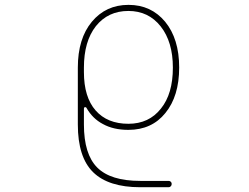

<svg xmlns="http://www.w3.org/2000/svg" viewBox="-20 -576 1040 801"><path d="M565.4 205.1Q432.6 205.1 368.7 142.6Q304.7 80.1 304.7 -56.6V-293.9Q304.7 -415 363.3 -485.4Q392.6 -520.5 430.7 -538.1Q468.8 -555.7 516.1 -555.7Q563.5 -555.7 601.6 -538.1Q639.6 -520.5 668.9 -485.4Q727.5 -414.1 727.5 -294.4Q727.5 -174.8 669.9 -104.5Q641.6 -69.3 603 -51.8Q564.5 -34.2 515.6 -34.2Q453.1 -34.2 409.2 -58.6Q366.2 -81.1 340.8 -126Q338.9 -129.9 335 -128.9H334Q330.1 -127.9 330.1 -123V-56.6Q330.1 67.4 385.7 123Q441.4 178.7 565.4 178.7H683.6Q688.5 178.7 692.4 182.1Q696.3 185.5 696.3 191.4Q696.3 197.3 692.4 201.2Q688.5 205.1 683.6 205.1ZM515.6 -530.3Q430.7 -530.3 379.9 -466.8Q330.1 -403.3 330.1 -293.9V-275.4Q330.1 -170.9 378.9 -115.2Q427.7 -59.6 515.6 -59.6Q601.6 -59.6 651.4 -123Q701.2 -184.6 701.2 -293.9Q701.2 -401.4 650.4 -465.8Q599.6 -530.3 515.6 -530.3Z"/></svg>

Font: Rounded Mgen+ 1m thin
Style: Regular
Weight: 100
Designer: [Source Han Sans]
Ryoko NISHIZUKA  (kana & ideographs); Paul D. Hunt (Latin, Greek & Cyrillic); Wenlong ZHANG  (bopomofo
Version: Version 1.059.20150602